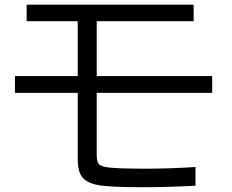

<svg xmlns="http://www.w3.org/2000/svg" viewBox="-20 -782 990 820"><path d="M93.8 -762.2H807.1V-691.4H393.1V-457H886.2V-385.3H393.1V-120.1Q393.1 -90.3 403.3 -80.1Q414.1 -69.3 451.7 -65.9Q503.9 -61.5 595.2 -61.5Q707 -61.5 814.9 -68.8V11.2Q693.4 17.6 586.9 17.6Q443.4 17.6 395 7.8Q339.8 -3.4 322.8 -39.1Q312 -62 312 -102.1V-385.3H43.9V-457H312V-691.4H93.8Z"/></svg>

Font: FORM UDPGothic
Style: Regular
Weight: 400
Foundry: Pronama LLC
Version: Version 1.05101